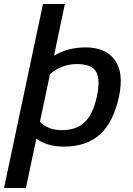

<svg xmlns="http://www.w3.org/2000/svg" viewBox="-59 -720 662 956"><path d="M-39 216 155 -700H264L210 -443Q279 -484 368 -484Q466 -484 512.5 -421.5Q559 -359 533 -237Q505 -109 437.5 -49.5Q370 10 260 10Q174 10 122 -30L70 216ZM250 -72Q320 -72 362 -111Q404 -150 423 -238Q441 -322 420.5 -361.5Q400 -401 323 -401Q249 -401 190 -351L140 -114Q158 -95 184.5 -83.5Q211 -72 250 -72Z"/></svg>

Font: Kanit
Style: Italic
Weight: 400
Italic angle: -12°
Designer: Katatrad Team
Foundry: CadsonDemak
Version: Version 2.000; ttfautohint (v1.8.3)